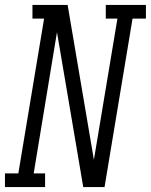

<svg xmlns="http://www.w3.org/2000/svg" viewBox="-50 -755 609 775"><path d="M-30 0V-55H24L128 -680H81V-735H223L329 -110L424 -680H377V-735H539V-680H485L372 0H286L180 -625L86 -55H132V0Z"/></svg>

Font: Iosevka Curly Slab LtObl
Style: Regular
Weight: 300
Italic angle: -9°
Monospace: yes
Designer: Belleve Invis
Foundry: Belleve Invis
Version: Version 11.0.0; ttfautohint (v1.8.3)